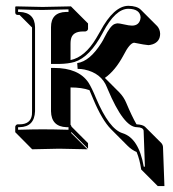

<svg xmlns="http://www.w3.org/2000/svg" viewBox="-20 -453 594 658"><path d="M223.1 2Q223.1 2 279.8 58.6Q278.8 58.6 182.6 56.6L90.3 58.6L34.2 2L32.2 0V-19Q34.2 -25.9 40 -26.9H46.9Q85 -26.9 89.4 -59.6Q89.8 -65.9 89.8 -71.8V-358.9L46.9 -401.9H40Q36.1 -402.3 34.2 -404.3Q32.2 -407.2 32.2 -410.2V-429.2L34.2 -431.2Q35.2 -431.2 126 -429.2Q126 -429.2 223.1 -431.2L225.1 -429.2L281.7 -372.6V-353.5Q280.3 -346.7 272.5 -345.2H264.6Q227.1 -345.2 222.7 -316.4Q221.7 -310.1 221.7 -303.2V-247.1Q271 -257.3 309.6 -321.8Q316.4 -333 323.2 -345.2Q370.1 -432.6 419.9 -433.1Q449.2 -432.6 462.4 -419.9L519 -363.3Q528.3 -352.5 528.8 -337.4Q528.8 -310.5 503.4 -301.3Q495.6 -298.8 488.8 -298.3Q478 -298.8 439.5 -306.6Q424.3 -305.2 403.3 -263.7Q375 -210.9 339.4 -186L389.6 -135.7Q404.8 -119.6 412.6 -100.6Q431.6 -55.2 447.8 -26.9Q448.2 -26.9 448.7 -26.9Q468.3 -25.9 476.6 -19L533.2 37.6Q538.1 43.5 538.6 50.8L543.5 184.6Q529.3 184.6 520.5 184.6L463.9 127.9Q459 94.2 448.2 67.9Q431.6 61 417 46.4L360.4 -10.3Q329.6 -41.5 299.8 -112.8Q291 -134.3 286.6 -144Q260.7 -153.3 221.7 -153.3V-25.4L222.7 -24.4Q224.6 -21.5 225.1 -19L281.7 37.6V56.6L225.1 0ZM100.1 -71.8Q98.1 -18.1 46.9 -17.1H42V-8.3Q96.2 -9.8 126 -9.8Q160.6 -9.8 214.8 -8.3V-17.1H208Q155.8 -19 154.8 -71.8V-220.2H165Q249.5 -220.2 283.2 -169.9Q294.4 -152.3 309.1 -116.7Q354 -10.7 399.9 3.4Q455.6 20.5 472.7 118.2H476.6L472.2 -5.4Q470.2 -16.6 449.2 -17.1Q403.8 -17.1 349.1 -147.5Q347.2 -151.9 346.7 -153.3Q327.6 -202.6 269 -214.8Q256.8 -217.3 246.1 -216.8L244.6 -236.8Q287.6 -242.7 327.6 -306.2Q333.5 -315.4 337.9 -324.7Q357.9 -364.7 372.6 -370.6Q377.9 -372.6 382.8 -373Q389.2 -373 403.8 -369.6Q422.9 -365.2 432.1 -365.2Q455.6 -365.2 460.9 -386.7Q461.9 -390.6 461.9 -394Q459.5 -422.4 419.9 -422.9Q375.5 -422.9 333 -342.3Q332 -340.8 332 -340.3Q288.1 -257.3 235.4 -240.7Q213.4 -234.4 184.1 -233.9H154.8V-359.9Q154.8 -410.6 206.1 -412.1Q207 -412.1 208 -412.1H214.8V-420.9Q159.7 -419.4 126 -418.9Q94.7 -418.9 42 -420.9V-412.1H46.9Q99.1 -410.2 100.1 -359.9Z"/></svg>

Font: Linux Biolinum Shadow O
Style: Regular
Weight: 400
Designer: Philipp H. Poll
Foundry: Philipp H. Poll
Version: Version 1.0.4